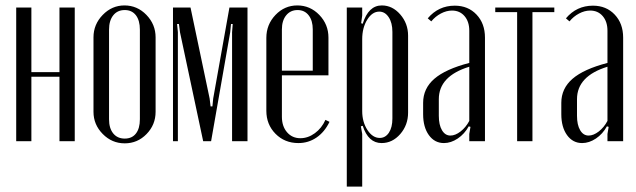

<svg xmlns="http://www.w3.org/2000/svg" viewBox="-20 -523 2355 711"><path d="M40 -495.1H96.2V-255.9H200.2V-495.1H256.8V0H200.2V-238.8H96.2V0H40Z M440.9 -502.9Q488.3 -502.9 522.2 -467.8Q556.2 -432.6 556.2 -384.8V-108.9Q556.2 -61 522.7 -26.6Q489.3 7.8 441.9 7.8Q394.5 7.8 360.4 -26.9Q326.2 -61.5 326.2 -108.9V-384.8Q326.2 -432.6 360.4 -467.8Q394.5 -502.9 440.9 -502.9ZM441.9 -485.8Q415 -485.8 399.4 -466.3Q383.8 -446.8 383.8 -413.1V-81.1Q383.8 -47.9 399.4 -28.8Q415 -9.8 441.9 -9.8Q468.8 -9.8 483.4 -28.6Q498 -47.4 498 -81.1V-413.1Q498 -447.3 483.2 -466.6Q468.3 -485.8 441.9 -485.8Z M896.5 -495.1V0H839.4V-403.8L841.8 -434.1H835.4L832.5 -403.8L761.7 0H732.4L646.5 -403.8L642.6 -434.1H635.7L638.7 -403.8V0H620.6V-495.1H685.5L756.3 -158.2L759.8 -128.9H766.6L769.5 -158.2L829.6 -495.1Z M966.3 -382.8Q966.3 -432.1 1000 -467.5Q1033.7 -502.9 1081.1 -502.9Q1128.4 -502.9 1162.4 -467.8Q1196.3 -432.6 1196.3 -383.8V-244.1H1023.9V-90.8Q1023.9 -55.2 1043 -33.2Q1062 -11.2 1092.3 -11.2Q1120.6 -11.2 1146 -29.8Q1171.4 -48.3 1185.1 -79.1L1200.2 -71.8Q1182.1 -34.2 1152.1 -13.7Q1122.1 6.8 1085 6.8Q1034.2 6.8 1000.2 -27.6Q966.3 -62 966.3 -112.8ZM1023.9 -261.2H1138.2V-414.1Q1138.2 -446.8 1123 -466.3Q1107.9 -485.8 1082 -485.8Q1055.7 -485.8 1039.8 -466.3Q1023.9 -446.8 1023.9 -414.1Z M1321.3 -465.8 1317.4 -437 1323.2 -435.1Q1344.2 -502.9 1394 -502.9Q1433.1 -502.9 1462.2 -469.5Q1491.2 -436 1491.2 -391.1V-106Q1491.2 -60.1 1462.2 -26.6Q1433.1 6.8 1393.1 6.8Q1343.8 6.8 1323.2 -57.1L1316.4 -55.2L1321.3 -26.9V168H1264.2V-495.1H1321.3ZM1321.3 -111.8Q1321.3 -71.3 1340.6 -41.7Q1359.9 -12.2 1386.2 -12.2Q1407.2 -12.2 1420.2 -31.7Q1433.1 -51.3 1433.1 -84V-404.8Q1433.1 -438.5 1419.4 -459.2Q1405.8 -480 1384.3 -480Q1358.4 -480 1339.8 -450Q1321.3 -419.9 1321.3 -377.9Z M1546.9 -100.1V-142.1Q1546.9 -195.3 1588.4 -231.2Q1629.9 -267.1 1717.8 -290V-409.2Q1717.8 -442.9 1700.2 -463.4Q1682.6 -483.9 1653.8 -483.9Q1633.3 -483.9 1612.5 -472.9Q1591.8 -461.9 1577.1 -443.8L1564 -455.1Q1603.5 -502 1664.1 -502Q1713.4 -502 1744.6 -469Q1775.9 -436 1775.9 -383.8V0H1717.8V-26.9L1722.2 -53.2L1715.8 -55.2Q1700.2 -26.9 1675 -10Q1649.9 6.8 1624 6.8Q1589.4 6.8 1568.1 -22.7Q1546.9 -52.2 1546.9 -100.1ZM1647.9 -21Q1666 -21 1685.5 -36.1Q1705.1 -51.3 1717.8 -75.2V-275.9Q1605 -241.2 1605 -155.8V-94.2Q1605 -60.5 1616.7 -40.8Q1628.4 -21 1647.9 -21Z M2032.7 -495.1V-478H1951.7V0H1895V-478H1814V-495.1Z M2058.6 -100.1V-142.1Q2058.6 -195.3 2100.1 -231.2Q2141.6 -267.1 2229.5 -290V-409.2Q2229.5 -442.9 2211.9 -463.4Q2194.3 -483.9 2165.5 -483.9Q2145 -483.9 2124.3 -472.9Q2103.5 -461.9 2088.9 -443.8L2075.7 -455.1Q2115.2 -502 2175.8 -502Q2225.1 -502 2256.3 -469Q2287.6 -436 2287.6 -383.8V0H2229.5V-26.9L2233.9 -53.2L2227.5 -55.2Q2211.9 -26.9 2186.8 -10Q2161.6 6.8 2135.7 6.8Q2101.1 6.8 2079.8 -22.7Q2058.6 -52.2 2058.6 -100.1ZM2159.7 -21Q2177.7 -21 2197.3 -36.1Q2216.8 -51.3 2229.5 -75.2V-275.9Q2116.7 -241.2 2116.7 -155.8V-94.2Q2116.7 -60.5 2128.4 -40.8Q2140.1 -21 2159.7 -21Z"/></svg>

Font: Moniqa Narrow Heading
Style: Regular
Weight: 400
Width: 4
Designer: Rajesh Rajput
Foundry: Rajesh Rajput
Version: Version 1.000